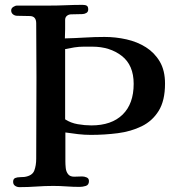

<svg xmlns="http://www.w3.org/2000/svg" viewBox="-20 -762 782 790"><path d="M530 -417Q530 -335 484.5 -290.5Q439 -246 356 -246Q329 -246 300 -251Q271 -256 248 -271V-560Q267 -564 286 -567Q305 -570 324 -570H360Q432 -570 481 -532Q530 -494 530 -417ZM659 -418Q659 -472 637.5 -508.5Q616 -545 580.5 -567.5Q545 -590 500.5 -600Q456 -610 410 -610Q370 -610 329 -607.5Q288 -605 247 -604Q248 -623 248 -642Q248 -661 248 -680Q248 -691 255.5 -697Q263 -703 273 -703Q284 -703 295.5 -703.5Q307 -704 318 -704Q327 -704 335 -708.5Q343 -713 343 -723Q343 -735 337 -738.5Q331 -742 320 -742Q286 -742 251.5 -740.5Q217 -739 182 -739H50Q43 -739 34.5 -733.5Q26 -728 26 -719Q26 -709 33.5 -703Q41 -697 51 -697Q64 -697 76.5 -696.5Q89 -696 102 -696Q129 -696 129 -666Q129 -611 129.5 -555Q130 -499 130 -443Q130 -360 129.5 -276Q129 -192 129 -109Q129 -81 121 -60Q113 -39 81 -34Q73 -33 62 -33Q51 -33 42.5 -29.5Q34 -26 34 -14Q34 -3 42 2.5Q50 8 60 8Q95 8 130 5.5Q165 3 199 3Q226 3 253.5 5Q281 7 308 7Q320 7 333 3Q346 -1 346 -17Q346 -28 336.5 -32Q327 -36 318 -36Q310 -36 301.5 -35.5Q293 -35 285 -35Q268 -35 260 -45.5Q252 -56 250.5 -70.5Q249 -85 249 -98V-217Q275 -213 301.5 -210Q328 -207 354 -207Q411 -207 465 -214Q519 -221 563 -242.5Q607 -264 633 -306Q659 -348 659 -418Z"/></svg>

Font: UoqMunThenKhung
Style: Regular
Weight: 400
Designer: Font-Kai, 金井和夫, 宇文滿月
Foundry: Kazuo Kanai, Moonlit Owen
Version: Version 1.197